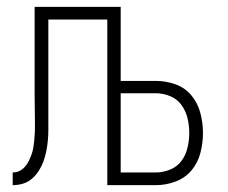

<svg xmlns="http://www.w3.org/2000/svg" viewBox="-20 -540 665 560"><path d="M17 0V-37Q28 -37 37 -41.5Q46 -46 53 -54Q60 -62 64.5 -71.5Q69 -81 72.5 -91Q76 -101 77.5 -111Q79 -121 80 -131.5Q81 -142 81.5 -152.5Q82 -163 82 -173Q82 -173 82 -173Q82 -173 82 -173V-174Q82 -196 81.5 -217.5Q81 -239 81 -261V-520H332V-304H435Q464 -304 492 -294Q520 -284 538.5 -261.5Q557 -239 564.5 -210Q572 -181 572 -152Q572 -123 564.5 -94Q557 -65 538.5 -43Q520 -21 492 -10.5Q464 0 435 0H293V-483H121V-261Q121 -244 121 -226.5Q121 -209 121 -191Q121 -176 121 -160.5Q121 -145 119.5 -129.5Q118 -114 115 -99Q112 -84 107 -70Q102 -56 93.5 -42.5Q85 -29 73.5 -19Q62 -9 47.5 -4.5Q33 0 17 0ZM435 -37Q456 -37 476.5 -45.5Q497 -54 509.5 -71Q522 -88 527 -109.5Q532 -131 532 -152Q532 -174 527 -195Q522 -216 509.5 -233.5Q497 -251 476.5 -259.5Q456 -268 435 -268H332V-37Z"/></svg>

Font: Zed Sans Extralight
Style: Regular
Weight: 200
Designer: Belleve Invis
Foundry: Belleve Invis
Version: Version 1.0.0; ttfautohint (v1.8.4)